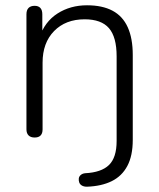

<svg xmlns="http://www.w3.org/2000/svg" viewBox="-20 -514 600 726"><path d="M309 192Q297 192 289.5 187.5Q282 183 279.5 175.5Q277 168 278 160.5Q279 153 285.5 147.5Q292 142 302 141Q363 138 392 110Q421 82 421 19V-301Q421 -374 392 -407.5Q363 -441 300 -441Q228 -441 184.5 -396.5Q141 -352 141 -277V-25Q141 6 111 6Q96 6 88 -2Q80 -10 80 -25V-460Q80 -476 88 -484Q96 -492 111 -492Q125 -492 132.5 -484Q140 -476 140 -460V-366L129 -372Q149 -432 197.5 -463Q246 -494 309 -494Q367 -494 405.5 -473.5Q444 -453 463 -411Q482 -369 482 -306V15Q482 75 461.5 113.5Q441 152 402.5 171Q364 190 309 192Z"/></svg>

Font: Nunito ExtraLight Light
Style: Regular
Weight: 300
Version: Version 3.602